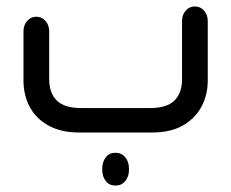

<svg xmlns="http://www.w3.org/2000/svg" viewBox="-20 -412 718 597"><path d="M453 0H226Q170 0 131 -21.5Q92 -43 72.5 -79.5Q53 -116 53 -162V-314Q53 -334 64.5 -347Q76 -360 93 -360Q110 -360 121.5 -347Q133 -334 133 -314V-165Q133 -123 156.5 -99.5Q180 -76 233 -76H446Q499 -76 522.5 -99.5Q546 -123 546 -165V-346Q546 -366 557.5 -379Q569 -392 586 -392Q603 -392 614.5 -379Q626 -366 626 -346V-162Q626 -116 606 -79.5Q586 -43 548 -21.5Q510 0 453 0ZM339 165Q320 165 309 151Q298 137 298 117V112Q298 91 309 77Q320 63 339 63Q358 63 369.5 77Q381 91 381 112V117Q381 137 369.5 151Q358 165 339 165Z"/></svg>

Font: Beiruti Medium
Style: Regular
Weight: 500
Designer: Arlette Boutros
Foundry: Boutros
Version: Version 1.41